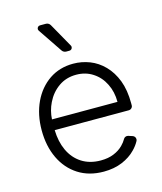

<svg xmlns="http://www.w3.org/2000/svg" viewBox="-117 -869 816 966"><g transform="rotate(-15 290.5 -386.0)"><path d="M171.2 -24.5Q115.4 -60.4 85.2 -123.6Q54.7 -187.5 54.7 -269.9Q54.7 -351.6 85.2 -416.5Q115.4 -480.1 169.4 -517Q223.4 -553.3 294 -553.3Q338.1 -553.3 379.6 -537.3Q420.8 -521.3 453.5 -487.9Q486.5 -454.2 505.7 -404.5Q524.9 -354 524.9 -285.5V-274.9Q524.9 -266.3 518.8 -260.3Q512.8 -254.3 503.9 -254.3H118.3Q120 -193.9 141 -148.4Q163.4 -100.1 204.9 -73.5Q246.4 -46.9 303.6 -46.9Q342.7 -46.9 371.4 -58.9Q400.9 -70.7 420.8 -91.3Q434.7 -105.1 443.9 -121.4Q446.7 -126.4 451.7 -129.1Q456.7 -131.7 462 -131.7Q465.2 -131.7 468.4 -130.7L489.3 -123.9Q496.1 -121.8 500 -116.3Q503.9 -110.8 503.9 -104Q503.9 -99.1 501.4 -94.5Q489.3 -72.1 470.5 -53.3Q442.5 -24.1 400.2 -6.4Q357.6 11.4 303.6 11.4Q227.3 11.4 171.2 -24.5ZM460.2 -310Q460.2 -362.9 438.9 -404.8Q418.3 -446.7 380.3 -471.2Q343 -495.7 294 -495.7Q241.8 -495.7 202.4 -468Q163 -440.3 141 -394.9Q121.4 -355.1 119 -310ZM183.2 -782.7H213.8Q220.9 -782.7 226.9 -779.1Q233 -775.6 236.5 -769.2L306.8 -644.5Q308.9 -641 308.9 -636.7Q308.9 -630.3 304.5 -625.7Q300.1 -621.1 293.3 -621.1H277Q270.6 -621.1 264.7 -624.1Q258.9 -627.1 255.3 -632.5L170.5 -758.2Q167.6 -762.8 167.6 -767Q167.6 -773.4 172.1 -778.1Q176.5 -782.7 183.2 -782.7Z"/></g></svg>

Font: DeltaSans Light
Style: Regular
Weight: 300
Designer: Rasmus Andersson
Foundry: rsms
Version: Version 3.012